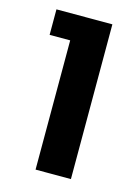

<svg xmlns="http://www.w3.org/2000/svg" viewBox="-89 -587 468 640"><g transform="rotate(15 145.5 -267.0)"><path d="M97 -446H26V-534H219V0H97Z"/></g></svg>

Font: Mozilla Text BETA SemiBold
Style: Regular
Weight: 600
Designer: Studio DRAMA
Foundry: Studio DRAMA
Version: Version 0.100